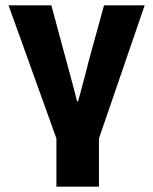

<svg xmlns="http://www.w3.org/2000/svg" viewBox="-20 -518 573 718"><path d="M191 180V0L12 -498H172L229 -287Q239 -249 249 -213Q259 -177 268 -139H272Q282 -177 292 -213Q302 -249 311 -287L369 -498H521L350 0V180Z"/></svg>

Font: Source Sans 3 ExtraBold
Style: Regular
Weight: 800
Designer: Paul D. Hunt
Foundry: Adobe
Version: Version 3.052;hotconv 1.1.0;makeotfexe 2.6.0